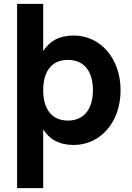

<svg xmlns="http://www.w3.org/2000/svg" viewBox="-20 -740 688 1000"><path d="M205 240V-66.5C236.5 -15.5 287 15 364 15C502 15 608 -102 608 -270C608 -437 502 -555 364 -555C287 -555 236.5 -524.5 205 -473.5V-720H69V240ZM334 -112C249 -112 205 -173 205 -270C205 -364 245 -428 334 -428C420 -428 464 -366 464 -270C464 -177 421 -112 334 -112Z"/></svg>

Font: Vela Sans ExtBd
Style: Regular
Weight: 800
Designer: Principal design: Mikhail Sharanda - project Manrope.
Design modification: Ravid Balaliev
Foundry: Mikhail Sharanda
Version: Version 1.001